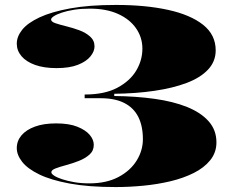

<svg xmlns="http://www.w3.org/2000/svg" viewBox="-20 -743 949 778"><path d="M449 15Q340 15 263.5 1Q187 -13 139.5 -36Q92 -59 70 -87Q48 -115 48 -143Q48 -172 67 -194.5Q86 -217 121.5 -230Q157 -243 207 -243Q260 -243 293.5 -229.5Q327 -216 343.5 -196.5Q360 -177 360 -156Q360 -132 342.5 -116.5Q325 -101 299.5 -91Q274 -81 248 -74Q222 -67 205 -60.5Q188 -54 188 -45Q188 -39 199 -31.5Q210 -24 231 -17Q252 -10 280 -5Q308 0 342 0Q411 0 459.5 -25.5Q508 -51 533.5 -92Q559 -133 559 -179Q559 -232 540.5 -269Q522 -306 484 -325.5Q446 -345 388 -345H323V-360Q404 -360 455.5 -387.5Q507 -415 532 -457Q557 -499 557 -546Q557 -591 531.5 -628Q506 -665 458.5 -686.5Q411 -708 344 -708Q309 -708 280.5 -703.5Q252 -699 231 -692Q210 -685 198.5 -677.5Q187 -670 187 -664Q187 -655 204.5 -649Q222 -643 248.5 -636.5Q275 -630 301 -620.5Q327 -611 345 -595Q363 -579 363 -555Q363 -535 346.5 -514.5Q330 -494 296 -480.5Q262 -467 209 -467Q158 -467 122 -480Q86 -493 67 -515.5Q48 -538 48 -566Q48 -595 70 -622.5Q92 -650 140 -672.5Q188 -695 264.5 -709Q341 -723 450 -723Q570 -723 661 -703Q752 -683 803 -642.5Q854 -602 854 -539Q854 -494 823 -461Q792 -428 736.5 -407Q681 -386 606 -375Q531 -364 443 -363V-354Q531 -353 606.5 -342.5Q682 -332 738 -309.5Q794 -287 825.5 -251.5Q857 -216 857 -166Q857 -125 832 -94Q807 -63 765 -42Q723 -21 670.5 -8.5Q618 4 560.5 9.5Q503 15 449 15Z"/></svg>

Font: Kalnia SemiExpanded SemiBold
Style: Regular
Weight: 600
Width: 6
Designer: Frida Medrano
Foundry: Frida Medrano
Version: Version 1.105